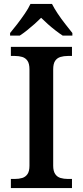

<svg xmlns="http://www.w3.org/2000/svg" viewBox="-20 -951 418 971"><path d="M35 0V-46H55Q76 -46 92.5 -51Q109 -56 119 -70.5Q129 -85 129 -113V-600Q129 -629 119 -643.5Q109 -658 92.5 -663Q76 -668 55 -668H35V-714H344V-668H323Q303 -668 286 -663Q269 -658 259 -643.5Q249 -629 249 -600V-113Q249 -86 259 -71Q269 -56 286 -51Q303 -46 323 -46H344V0ZM31 -784Q47 -803 67 -829Q87 -855 105.5 -882Q124 -909 134 -931H243Q254 -909 272 -882Q290 -855 310.5 -829Q331 -803 346 -784V-771H297Q280 -782 260 -797.5Q240 -813 221.5 -829.5Q203 -846 188 -861Q173 -846 154.5 -829.5Q136 -813 116.5 -797.5Q97 -782 80 -771H31Z"/></svg>

Font: Noto Rashi Hebrew Medium
Style: Regular
Weight: 500
Version: Version 1.006